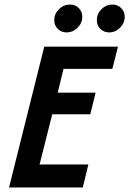

<svg xmlns="http://www.w3.org/2000/svg" viewBox="-20 -832 573 852"><path d="M20.1 0 176.4 -625H503.5L478.5 -526.4H261.8L236.1 -420.8H404.2L380.6 -325H211.8L155.6 -102.1H372.2L347.2 0ZM463.9 -688.2Q441.7 -688.2 425.7 -703.5Q409.7 -718.8 409.7 -742.4Q409.7 -770.8 430.2 -791.3Q450.7 -811.8 479.2 -811.8Q502.1 -811.8 517.7 -796.2Q533.3 -780.6 533.3 -757.6Q533.3 -729.9 512.8 -709Q492.4 -688.2 463.9 -688.2ZM275 -688.2Q252.8 -688.2 236.8 -703.5Q220.8 -718.8 220.8 -742.4Q220.8 -770.8 241.7 -791.3Q262.5 -811.8 290.3 -811.8Q313.9 -811.8 329.5 -796.2Q345.1 -780.6 345.1 -757.6Q345.1 -729.9 324.3 -709Q303.5 -688.2 275 -688.2Z"/></svg>

Font: Afacad SemiBold
Style: Italic
Weight: 600
Italic angle: -14°
Designer: Kristian Moeller
Foundry: Dicotype
Version: Version 1.000